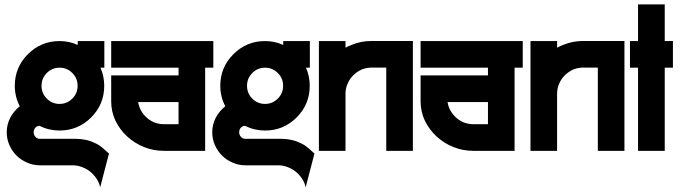

<svg xmlns="http://www.w3.org/2000/svg" viewBox="-20 -667 3005 849"><path d="M456.1 6.8 461.9 11.7 422.9 161.6Q418.9 141.6 408.2 125Q396 106.4 379.9 92.8Q363.8 79.6 342.8 71.8Q322.8 64 301.8 64H156.7Q126.5 64 100.1 52.2Q72.8 40.5 53.2 21Q33.2 1 21.5 -25.4Q9.8 -52.2 9.8 -82Q9.8 -116.7 25.4 -146.5Q40.5 -175.3 67.4 -197.3Q45.4 -239.7 45.4 -287.6Q45.4 -369.6 103.5 -427.5Q161.6 -485.4 243.2 -485.4Q286.6 -485.4 323.7 -468.3V-485.4H441.4V-367.7H424.3Q440.9 -330.1 440.9 -287.6Q440.9 -205.6 383.1 -147.7Q325.2 -89.8 243.2 -89.8Q196.3 -89.8 155.3 -110.4H151.9Q142.1 -109.4 135.3 -101.1Q128.9 -93.3 128.9 -82Q128.9 -70.3 136.7 -62Q144 -53.2 156.7 -53.2H310.5Q326.7 -53.2 341.8 -51.3Q356.9 -49.3 368.4 -46.4Q379.9 -43.5 391.4 -38.3Q402.8 -33.2 409.9 -29.5Q417 -25.9 425.8 -19.3Q434.6 -12.7 438 -9.5Q441.4 -6.3 448.2 -0.2Q455.1 5.9 456.1 6.8ZM243.2 -207.5Q276.4 -207.5 299.8 -231Q323.2 -254.4 323.2 -287.6Q323.2 -320.8 299.8 -344.2Q276.4 -367.7 243.2 -367.7Q210.4 -367.7 187 -344.2Q163.6 -320.8 163.6 -287.6Q163.6 -254.4 187 -231Q210.4 -207.5 243.2 -207.5Z M923.3 -367.7H887.2V0H705.6Q658.2 0 617.2 -16.6Q576.2 -32.7 542.5 -63.5Q511.2 -91.8 490.7 -132.8Q471.7 -173.8 471.7 -218.8V-333.5H769.5V-367.7H471.7V-485.4H923.3ZM705.6 -117.7H769.5V-215.8H590.8Q593.3 -200.7 598.6 -188.5Q606.9 -168.5 623.5 -151.9Q638.7 -136.2 660.2 -126.5Q682.1 -117.7 705.6 -117.7Z M1364.7 6.8 1370.6 11.7 1331.5 161.6Q1327.6 141.6 1316.9 125Q1304.7 106.4 1288.6 92.8Q1272.5 79.6 1251.5 71.8Q1231.4 64 1210.4 64H1065.4Q1035.2 64 1008.8 52.2Q981.4 40.5 961.9 21Q941.9 1 930.2 -25.4Q918.5 -52.2 918.5 -82Q918.5 -116.7 934.1 -146.5Q949.2 -175.3 976.1 -197.3Q954.1 -239.7 954.1 -287.6Q954.1 -369.6 1012.2 -427.5Q1070.3 -485.4 1151.9 -485.4Q1195.3 -485.4 1232.4 -468.3V-485.4H1350.1V-367.7H1333Q1349.6 -330.1 1349.6 -287.6Q1349.6 -205.6 1291.7 -147.7Q1233.9 -89.8 1151.9 -89.8Q1105 -89.8 1064 -110.4H1060.5Q1050.8 -109.4 1043.9 -101.1Q1037.6 -93.3 1037.6 -82Q1037.6 -70.3 1045.4 -62Q1052.7 -53.2 1065.4 -53.2H1219.2Q1235.4 -53.2 1250.5 -51.3Q1265.6 -49.3 1277.1 -46.4Q1288.6 -43.5 1300 -38.3Q1311.5 -33.2 1318.6 -29.5Q1325.7 -25.9 1334.5 -19.3Q1343.3 -12.7 1346.7 -9.5Q1350.1 -6.3 1356.9 -0.2Q1363.8 5.9 1364.7 6.8ZM1151.9 -207.5Q1185.1 -207.5 1208.5 -231Q1231.9 -254.4 1231.9 -287.6Q1231.9 -320.8 1208.5 -344.2Q1185.1 -367.7 1151.9 -367.7Q1119.1 -367.7 1095.7 -344.2Q1072.3 -320.8 1072.3 -287.6Q1072.3 -254.4 1095.7 -231Q1119.1 -207.5 1151.9 -207.5Z M1805.7 -485.8V0H1688V-368.2H1624Q1600.6 -368.2 1578.6 -359.4Q1557.1 -349.1 1542 -334Q1525.4 -317.4 1517.1 -296.9Q1508.8 -278.3 1507.8 -256.3V0H1390.1V-485.4H1507.8V-456.1Q1522 -463.9 1535.6 -468.8Q1576.2 -485.8 1624 -485.8Z M2291.5 -367.7H2255.4V0H2073.7Q2026.4 0 1985.4 -16.6Q1944.3 -32.7 1910.6 -63.5Q1879.4 -91.8 1858.9 -132.8Q1839.8 -173.8 1839.8 -218.8V-333.5H2137.7V-367.7H1839.8V-485.4H2291.5ZM2073.7 -117.7H2137.7V-215.8H1959Q1961.4 -200.7 1966.8 -188.5Q1975.1 -168.5 1991.7 -151.9Q2006.8 -136.2 2028.3 -126.5Q2050.3 -117.7 2073.7 -117.7Z M2741.2 -485.8V0H2623.5V-368.2H2559.6Q2536.1 -368.2 2514.2 -359.4Q2492.7 -349.1 2477.5 -334Q2460.9 -317.4 2452.6 -296.9Q2444.3 -278.3 2443.4 -256.3V0H2325.7V-485.4H2443.4V-456.1Q2457.5 -463.9 2471.2 -468.8Q2511.7 -485.8 2559.6 -485.8Z M2955.6 -485.4V-367.7H2919.4V0H2801.3V-367.7H2765.6V-485.4H2801.3V-647.5H2919.4V-485.4Z"/></svg>

Font: Sangha Kali
Style: Regular
Weight: 400
Designer: Seslavinskaya Anna
Foundry: Popkern
Version: Version 2.000;PS 002.000;hotconv 1.0.88;makeotf.lib2.5.64775